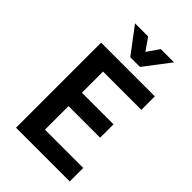

<svg xmlns="http://www.w3.org/2000/svg" viewBox="-268 -1018 1117 1117"><g transform="rotate(45 290.5 -459.5)"><path d="M92 0V-700H534V-589H219V-415H479V-305H219V-111H534V0ZM272 -760 152 -919H260L345 -797H280L364 -919H473L352 -760Z"/></g></svg>

Font: Inclusive Sans SemiBold
Style: Regular
Weight: 600
Designer: Olivia King
Foundry: Olivia King
Version: Version 2.004